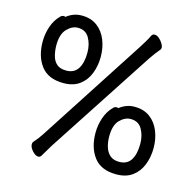

<svg xmlns="http://www.w3.org/2000/svg" viewBox="-111 -848 1022 1003"><g transform="rotate(15 400.0 -346.5)"><path d="M657 -676Q657 -671 654 -666Q628 -635 608 -605L234 -32Q215 -1 197 30Q191 40 181 40Q166 40 149 21.5Q132 3 132 -14Q132 -24 138 -30Q158 -52 175 -78L545 -649Q555 -665 566.5 -683.5Q578 -702 587 -721Q592 -733 604.5 -733Q617 -733 629 -722.5Q641 -712 649 -699Q657 -686 657 -676ZM211 -731Q261 -731 294.5 -706Q328 -681 345 -639Q362 -597 362 -548Q362 -499 345.5 -457Q329 -415 295 -390Q261 -365 208 -365Q126 -365 87 -416Q48 -467 48 -547Q48 -589 61.5 -628.5Q75 -668 101 -694Q109 -704 121 -704Q126 -704 130 -702Q144 -714 165 -722.5Q186 -731 211 -731ZM206 -432Q248 -432 268.5 -463.5Q289 -495 289 -551Q289 -596 269.5 -630Q250 -664 208 -664Q177 -664 149.5 -635.5Q122 -607 122 -547Q122 -518 129 -491Q136 -464 154 -448Q172 -432 206 -432ZM601 -342Q651 -342 684.5 -317Q718 -292 735 -250Q752 -208 752 -159Q752 -110 735.5 -68Q719 -26 685 -1Q651 24 598 24Q516 24 477 -27Q438 -78 438 -158Q438 -200 451.5 -239.5Q465 -279 491 -305Q499 -315 511 -315Q516 -315 520 -313Q534 -325 555 -333.5Q576 -342 601 -342ZM596 -43Q639 -43 659 -74.5Q679 -106 679 -162Q679 -207 659.5 -241Q640 -275 598 -275Q567 -275 539.5 -247.5Q512 -220 512 -158Q512 -128 520 -101.5Q528 -75 546.5 -59Q565 -43 596 -43Z"/></g></svg>

Font: Moon Stars Kai
Style: Bold
Weight: 700
Designer: GuiWonder
Version: Version 1.101